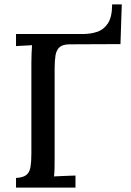

<svg xmlns="http://www.w3.org/2000/svg" viewBox="-20 -855 596 875"><path d="M53 0V-44Q86 -46 100.5 -58Q115 -70 119 -94Q123 -118 123 -155V-571Q123 -593 124 -613.5Q125 -634 126 -649Q109 -648 89 -647Q69 -646 53 -645V-700H358Q393 -700 423 -710Q453 -720 472 -749Q491 -778 491 -835H535L529 -654L298 -653Q266 -653 251.5 -640Q237 -627 233 -603Q229 -579 229 -542V-134Q229 -107 228.5 -85.5Q228 -64 226 -51Q241 -52 258.5 -52.5Q276 -53 293 -54Q310 -55 324 -55V0Z"/></svg>

Font: Lora Medium
Style: Regular
Weight: 500
Designer: Olga Karpushina, Alexei Vanyashin (Cyrillic)
Foundry: Cyreal
Version: Version 3.004